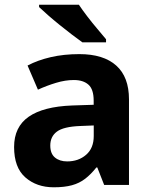

<svg xmlns="http://www.w3.org/2000/svg" viewBox="-20 -786 639 816"><path d="M317.3 -556Q419.6 -556 473.9 -507.5Q528.2 -459 528.2 -363.8V0H422.7L393.5 -74.2H389.5Q366.5 -45.2 342 -26.3Q317.5 -7.4 285.7 1.3Q253.9 10 208.3 10Q135.9 10 87.9 -31.9Q39.9 -73.7 39.9 -161.2Q39.9 -246.7 102 -289.9Q164.1 -333.1 286.5 -337.7L378.1 -340.7V-358.1Q378.1 -406.7 355.8 -426.3Q333.6 -445.9 294 -445.9Q257.5 -445.9 218.3 -434Q179 -422.2 141.2 -404.9L97.1 -507.5Q140 -530.2 195.6 -543.1Q251.3 -556 317.3 -556ZM320.7 -250.5Q250 -247.7 221.9 -226.7Q193.7 -205.7 193.7 -167.5Q193.7 -132.9 213.6 -116.5Q233.5 -100 265.5 -100Q313.4 -100 345.9 -128.1Q378.4 -156.1 378.4 -207.9V-252.8ZM315.2 -766Q329.8 -744 350.6 -716.8Q371.4 -689.6 393.2 -663.9Q415.1 -638.2 430.7 -619.2V-606H330.2Q311.4 -619.4 285.8 -638.9Q260.2 -658.4 233.6 -679.9Q207 -701.4 183.8 -721.7Q160.6 -742 146.1 -756V-766Z"/></svg>

Font: Noto Sans Meetei Mayek
Style: Regular
Weight: 400
Designer: Monotype Design Team and Neelakash Kshetrimayum
Foundry: Monotype Imaging Inc.
Version: Version 2.002